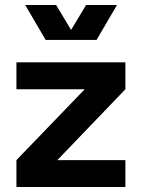

<svg xmlns="http://www.w3.org/2000/svg" viewBox="-20 -750 569 770"><path d="M45.9 0V-107.9L319.8 -392.1H45.9V-500H482.9V-392.1L210 -107.9H482.9V0ZM163.1 -589.8 81.1 -730H205.1L265.1 -629.9L325.2 -730H449.2L367.2 -589.8Z"/></svg>

Font: Uncut Sans
Style: Bold
Weight: 700
Designer: Kasper Nordkvist
Foundry: UNCUT.wtf
Version: Version 1.304;Glyphs 3.2 (3246)